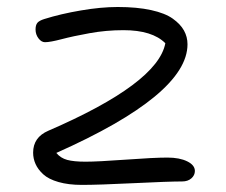

<svg xmlns="http://www.w3.org/2000/svg" viewBox="-20 -474 643 546"><path d="M212.9 51.8Q174.8 51.8 146.5 43.7Q118.2 35.6 103 21.7Q87.9 7.8 81.1 -7.6Q74.2 -22.9 74.2 -40Q74.2 -83.5 117.2 -102.1Q428.7 -236.8 450.2 -351.1Q413.1 -388.2 331.1 -388.2Q281.7 -388.2 234.6 -379.6Q187.5 -371.1 155 -362.5Q122.6 -354 107.9 -354Q97.7 -354 89.4 -365Q81.1 -376 81.1 -390.1Q81.1 -402.8 86.4 -409.2Q91.8 -415.5 106 -419.9Q152.8 -434.6 210 -444.3Q267.1 -454.1 314.9 -454.1Q369.6 -454.1 409.7 -445.3Q449.7 -436.5 471.4 -420.9Q493.2 -405.3 503.2 -387.2Q513.2 -369.1 513.2 -348.1Q513.2 -205.1 140.1 -39.1Q152.3 -24.4 171.1 -19.3Q189.9 -14.2 223.1 -14.2Q257.3 -14.2 337.6 -20Q418 -25.9 456.1 -25.9Q490.7 -25.9 512.5 -15.1Q534.2 -4.4 534.2 12.2Q534.2 24.4 524.2 33.2Q514.2 42 498 42Q460.9 42 360.4 46.9Q259.8 51.8 212.9 51.8Z"/></svg>

Font: Shantell Sans Bouncy
Style: Regular
Weight: 300
Designer: Stephen Nixon, Anya Danilova, Shantell Martin
Foundry: Arrow Type
Version: Version 1.006;[9816181b4]